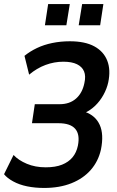

<svg xmlns="http://www.w3.org/2000/svg" viewBox="-22 -919 580 949"><path d="M196 10Q151 10 112 2Q73 -6 43 -22.5Q13 -39 -2 -58L45 -153Q69 -127 110.5 -109.5Q152 -92 204 -92Q252 -92 284.5 -105Q317 -118 336.5 -141.5Q356 -165 363 -199Q374 -254 350 -282Q326 -310 267 -310H136L150 -404H273Q322 -404 353.5 -431.5Q385 -459 395 -508Q403 -543 393.5 -566Q384 -589 358.5 -601.5Q333 -614 291 -614Q246 -614 203 -598Q160 -582 122 -550L99 -643Q126 -665 160.5 -681.5Q195 -698 236.5 -706.5Q278 -715 323 -715Q398 -715 444 -690Q490 -665 508 -619.5Q526 -574 513 -512Q506 -480 489 -449.5Q472 -419 448.5 -396.5Q425 -374 397 -361L398 -366Q450 -348 471 -301.5Q492 -255 477 -180Q464 -122 427 -79.5Q390 -37 331.5 -13.5Q273 10 196 10ZM367 -794 384 -899H489L473 -794ZM200 -794 216 -899H323L306 -794Z"/></svg>

Font: Nunito Sans 10pt Condensed
Style: Bold Italic
Weight: 700
Width: 3
Italic angle: -9°
Designer: Vernon Adams
Foundry: Vernon Adams
Version: Version 3.101;gftools[0.9.27]